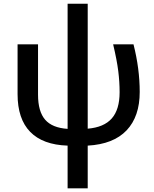

<svg xmlns="http://www.w3.org/2000/svg" viewBox="-20 -780 835 1040"><path d="M455.1 -759.8V-83Q543 -90.3 585.4 -138.4Q627.9 -186.5 627.9 -280.8Q627.9 -335.9 620.6 -394.8Q613.3 -453.6 592.8 -540H703.1Q736.8 -407.2 736.8 -282.2Q736.8 -148.9 665.8 -74Q594.7 1 455.1 8.8V240.2H346.2V8.8Q211.9 4.4 143.6 -65.7Q75.2 -135.7 75.2 -270V-540H186V-267.1Q186 -176.3 224.4 -131.8Q262.7 -87.4 346.2 -82V-759.8Z"/></svg>

Font: JBL Sans
Style: Semibold
Weight: 600
Version: Version 1.10